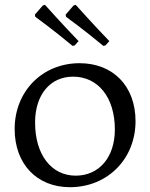

<svg xmlns="http://www.w3.org/2000/svg" viewBox="-20 -770 625 799"><path d="M282 -579 291 -581 307 -599C241 -667 167 -750 167 -750L158 -747L125 -709L127 -700C127 -700 203 -645 282 -579ZM410 -579 419 -581 435 -599C369 -667 295 -750 295 -750L286 -747L253 -709L255 -700C255 -700 331 -645 410 -579ZM271 9C427 9 544 -108 544 -266C544 -411 451 -507 311 -507C157 -507 41 -391 41 -233C41 -88 133 9 271 9ZM295 -39C194 -39 126 -126 126 -260C126 -376 189 -451 284 -451C388 -451 458 -365 458 -231C458 -115 392 -39 295 -39Z"/></svg>

Font: Alegreya SC
Style: Regular
Weight: 400
Designer: Juan Pablo del Peral
Foundry: Huerta Tipografica
Version: Version 2.007;PS 002.007;hotconv 1.0.88;makeotf.lib2.5.64775